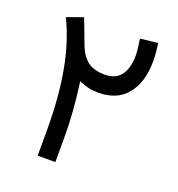

<svg xmlns="http://www.w3.org/2000/svg" viewBox="-120 -748 784 847"><g transform="rotate(20 272.0 -324.5)"><path d="M149.9 -121.1Q149.9 -277.3 127 -399.9Q104 -522.5 57.6 -616.7L133.3 -644Q144.5 -614.7 155.8 -585.7Q167 -556.6 177.7 -527.3Q194.8 -482.4 224.1 -459.7Q253.4 -437 304.7 -437Q356.9 -437 381.1 -470.9Q405.3 -504.9 405.3 -561.5Q405.3 -581.1 402.3 -602.8Q399.4 -624.5 397 -639.6L479.5 -648.9Q481.9 -632.8 484.1 -610.4Q486.3 -587.9 486.3 -566.4Q486.3 -466.8 439.9 -409.7Q393.6 -352.5 305.7 -352.5Q278.3 -352.5 259 -357.2Q239.7 -361.8 213.9 -372.6Q223.6 -303.2 228.3 -240.5Q232.9 -177.7 232.9 -119.6V0H149.9Z"/></g></svg>

Font: Vazir FD-WOL
Style: Regular-FD-WOL
Weight: 400
Designer: Saber Rastikerdar
Foundry: Saber Rastikerdar
Version: Version 30.1.0